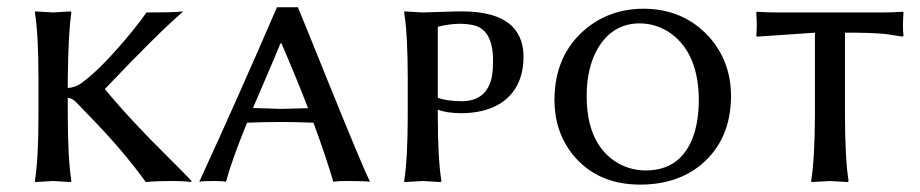

<svg xmlns="http://www.w3.org/2000/svg" viewBox="-20 -494 2511 524"><path d="M85 -280.8Q85 -399.9 75.2 -460L76.2 -462.9Q78.1 -462.9 125 -460Q125 -460 172.9 -462.9L174.8 -460Q166.5 -405.8 165 -280.8V-253.9Q187.5 -255.4 206.1 -270Q261.7 -311.5 342.3 -410.6Q364.3 -437.5 379.9 -460Q458.5 -460 479 -462.9L477.1 -460Q413.6 -405.8 266.1 -251Q335 -167.5 441.4 -62.5Q479 -25.4 502.9 0L501 2.9Q485.4 0 444.8 0Q403.8 0 377.9 2.9Q315.4 -84 225.1 -176.3Q196.3 -206.1 185.1 -217.8Q175.3 -226.1 165 -227.1V-179.2Q165 -63 174.8 0L172.9 2.9Q170.9 2.9 125 0L76.2 2.9L75.2 0Q85 -61 85 -179.2Z M654.3 -159.2Q611.8 -54.7 596.7 2Q586.9 0 564 0Q533.2 0 523.9 2Q634.8 -239.7 735.8 -474.1H793Q817.4 -415.5 873.5 -275.9Q967.3 -43.9 989.7 2Q977.1 0 925.8 0Q901.4 0 889.6 2Q871.6 -61 835.4 -159.2Q776.4 -161.1 749 -161.1Q706.1 -161.1 654.3 -159.2ZM820.8 -198.7Q789.1 -280.8 748 -376H745.6Q738.3 -358.4 722.7 -321.3Q687.5 -239.7 670.4 -199.2Q680.7 -199.2 705.1 -198.2Q734.4 -197.3 745.6 -196.8Q778.8 -197.3 820.8 -198.7Z M1174.8 -420.9V-227.1Q1198.2 -218.3 1239.7 -217.8Q1310.1 -217.8 1322.8 -287.1Q1325.7 -305.7 1325.7 -328.1Q1325.7 -409.7 1275.9 -424.3Q1259.3 -428.7 1234.9 -429.2Q1205.1 -428.7 1174.8 -420.9ZM1174.8 -179.2Q1174.8 -63 1184.6 0L1182.6 2.9Q1180.7 2.9 1133.8 0L1084 2.9L1083 0Q1092.8 -61 1092.8 -179.2V-280.8Q1092.8 -399.9 1083 -460L1084 -462.9Q1085.9 -462.9 1132.8 -460Q1146.5 -460 1180.2 -461.4Q1221.2 -462.9 1240.7 -462.9Q1394 -462.9 1407.7 -358.4Q1408.7 -349.1 1408.7 -339.8Q1408.7 -250.5 1342.8 -210Q1300.8 -185.1 1237.8 -185.1Q1197.3 -185.5 1174.8 -194.8Z M1726.1 -430.2Q1650.9 -430.2 1610.4 -359.9Q1581.1 -308.1 1581.1 -231.9Q1581.1 -108.9 1654.8 -56.2Q1692.9 -29.3 1742.2 -28.8Q1838.9 -28.8 1872.6 -123.5Q1886.7 -165 1887.2 -219.2Q1887.2 -346.2 1812 -401.9Q1773.4 -429.7 1726.1 -430.2ZM1975.1 -232.9Q1975.1 -113.8 1894.5 -45.4Q1828.1 9.8 1727.1 9.8Q1609.9 9.8 1543.5 -71.8Q1493.7 -133.8 1493.2 -220.2Q1493.2 -344.7 1579.6 -416Q1645.5 -469.7 1735.4 -470.2Q1844.7 -470.2 1914.6 -394Q1974.6 -327.1 1975.1 -232.9Z M2204.1 -404.8Q2204.1 -404.8 2045.9 -394L2043.9 -397Q2046.9 -419.9 2043.9 -460L2045.9 -461.9Q2076.2 -460 2101.1 -460H2389.2Q2414.6 -460 2443.8 -461.9L2445.8 -460Q2442.9 -418.9 2445.8 -397L2443.8 -394Q2443.8 -394 2395.5 -401.4Q2350.1 -405.3 2286.1 -404.8V-180.2Q2286.1 -63 2295.9 0L2293.9 2.9Q2292 2.9 2245.1 0L2194.8 2.9L2193.8 0Q2203.6 -61 2204.1 -180.2Z"/></svg>

Font: Linux Biolinum Capitals O
Style: Small Caps
Weight: 400
Designer: Philipp H. Poll
Foundry: Philipp H. Poll
Version: Version 1.0.4